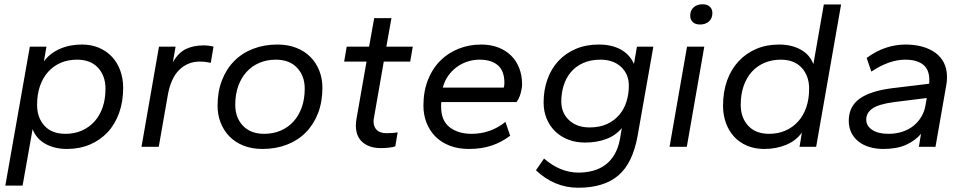

<svg xmlns="http://www.w3.org/2000/svg" viewBox="-20 -689 4531 901"><path d="M294 10Q236 10 193 -14Q150 -38 133 -83L86 182H5L120 -470H198L186 -401Q214 -439 260.5 -459.5Q307 -480 364 -480Q409 -480 445 -464.5Q481 -449 506 -422Q531 -395 544.5 -357.5Q558 -320 558 -277Q558 -212 539 -159Q520 -106 485 -68.5Q450 -31 401.5 -10.5Q353 10 294 10ZM287 -61Q329 -61 363.5 -76Q398 -91 423 -118.5Q448 -146 461.5 -185Q475 -224 475 -273Q475 -333 440 -371Q405 -409 341 -409Q299 -409 264.5 -394Q230 -379 205.5 -351.5Q181 -324 167.5 -285Q154 -246 154 -197Q154 -137 188.5 -99Q223 -61 287 -61Z M644 0 726 -470H804L791 -397Q818 -443 853.5 -459.5Q889 -476 936 -476Q947 -476 959.5 -474.5Q972 -473 982 -470L969 -394Q943 -400 917 -400Q861 -400 821 -361Q781 -322 767 -240L725 0Z M1212 10Q1162 10 1123 -5.5Q1084 -21 1057 -48.5Q1030 -76 1015.5 -113Q1001 -150 1001 -193Q1001 -259 1021.5 -312Q1042 -365 1079 -402.5Q1116 -440 1168 -460Q1220 -480 1282 -480Q1331 -480 1370.5 -464.5Q1410 -449 1437 -421.5Q1464 -394 1478.5 -357Q1493 -320 1493 -277Q1493 -211 1472.5 -158Q1452 -105 1415 -67.5Q1378 -30 1326 -10Q1274 10 1212 10ZM1220 -61Q1262 -61 1297 -76Q1332 -91 1357 -118.5Q1382 -146 1396 -185Q1410 -224 1410 -273Q1410 -333 1374 -371Q1338 -409 1274 -409Q1232 -409 1197 -394Q1162 -379 1137 -351.5Q1112 -324 1098 -285Q1084 -246 1084 -197Q1084 -137 1120 -99Q1156 -61 1220 -61Z M1767 6Q1714 6 1682 -21Q1650 -48 1650 -100Q1650 -115 1653 -132L1700 -400H1595L1607 -470H1712L1736 -604H1817L1793 -470H1917L1905 -400H1781L1735 -137Q1734 -132 1733.5 -128Q1733 -124 1733 -119Q1733 -94 1748 -79Q1763 -64 1794 -64Q1807 -64 1822 -65Q1837 -66 1846 -68L1835 -2Q1822 2 1804 4Q1786 6 1767 6Z M2181 10Q2130 10 2090 -5.5Q2050 -21 2023 -48.5Q1996 -76 1981.5 -113Q1967 -150 1967 -193Q1967 -260 1988 -313.5Q2009 -367 2046 -404Q2083 -441 2132.5 -460.5Q2182 -480 2238 -480Q2282 -480 2317.5 -466.5Q2353 -453 2378 -428.5Q2403 -404 2416.5 -369.5Q2430 -335 2430 -293Q2430 -276 2423.5 -252Q2417 -228 2404 -210H2051Q2050 -205 2050 -199.5Q2050 -194 2050 -189Q2050 -123 2090 -92Q2130 -61 2193 -61Q2282 -61 2352 -117L2374 -52Q2333 -21 2286 -5.5Q2239 10 2181 10ZM2230 -409Q2201 -409 2173.5 -400Q2146 -391 2123 -374Q2100 -357 2083 -333Q2066 -309 2058 -278H2344Q2347 -287 2347 -300Q2347 -356 2316.5 -382.5Q2286 -409 2230 -409Z M2725 -20Q2683 -20 2647.5 -33.5Q2612 -47 2586 -72Q2560 -97 2545.5 -131.5Q2531 -166 2531 -208Q2531 -267 2549 -317Q2567 -367 2600.5 -403Q2634 -439 2682 -459.5Q2730 -480 2790 -480Q2850 -480 2892.5 -457Q2935 -434 2955 -389L2969 -470H3046L2972 -51Q2949 77 2881.5 134.5Q2814 192 2693 192Q2637 192 2587 171Q2537 150 2495 110L2533 55Q2609 121 2695 121Q2730 121 2762 112.5Q2794 104 2819.5 85.5Q2845 67 2863 37Q2881 7 2889 -35L2898 -88Q2869 -53 2824.5 -36.5Q2780 -20 2725 -20ZM2747 -91Q2794 -91 2828.5 -107Q2863 -123 2886 -150Q2909 -177 2920 -212.5Q2931 -248 2931 -287Q2931 -341 2894.5 -375Q2858 -409 2798 -409Q2751 -409 2716 -393Q2681 -377 2658.5 -350Q2636 -323 2625 -287.5Q2614 -252 2614 -213Q2614 -159 2650.5 -125Q2687 -91 2747 -91Z M3122 0 3204 -470H3285L3203 0ZM3265 -574Q3243 -574 3231 -585.5Q3219 -597 3219 -615Q3219 -640 3235 -654.5Q3251 -669 3277 -669Q3299 -669 3311 -657.5Q3323 -646 3323 -628Q3323 -603 3307 -588.5Q3291 -574 3265 -574Z M3566 10Q3521 10 3485 -5.5Q3449 -21 3424.5 -48Q3400 -75 3386.5 -112Q3373 -149 3373 -193Q3373 -258 3392 -311Q3411 -364 3446 -401.5Q3481 -439 3529 -459.5Q3577 -480 3636 -480Q3694 -480 3737 -456.5Q3780 -433 3797 -388L3846 -668H3927L3810 0H3732L3743 -67Q3716 -29 3669.5 -9.5Q3623 10 3566 10ZM3589 -61Q3631 -61 3665.5 -76Q3700 -91 3725 -118.5Q3750 -146 3763.5 -185Q3777 -224 3777 -273Q3777 -333 3742 -371Q3707 -409 3644 -409Q3602 -409 3567 -394Q3532 -379 3507.5 -351.5Q3483 -324 3469.5 -285Q3456 -246 3456 -197Q3456 -137 3491 -99Q3526 -61 3589 -61Z M4125 10Q4090 10 4060 1Q4030 -8 4008.5 -25Q3987 -42 3975 -66.5Q3963 -91 3963 -122Q3963 -189 4013.5 -225.5Q4064 -262 4166 -275L4340 -296Q4341 -301 4341 -305Q4341 -309 4341 -314Q4341 -363 4311.5 -386Q4282 -409 4228 -409Q4153 -409 4069 -353L4047 -417Q4090 -449 4136 -464.5Q4182 -480 4229 -480Q4271 -480 4306.5 -470.5Q4342 -461 4368.5 -442Q4395 -423 4409.5 -394.5Q4424 -366 4424 -327Q4424 -317 4423 -306Q4422 -295 4420 -286L4370 0H4292L4302 -61Q4275 -29 4232 -9.5Q4189 10 4125 10ZM4149 -61Q4186 -61 4216.5 -71.5Q4247 -82 4268.5 -100Q4290 -118 4303.5 -141Q4317 -164 4322 -189L4329 -229L4176 -210Q4102 -200 4073.5 -179.5Q4045 -159 4045 -128Q4045 -98 4073 -79.5Q4101 -61 4149 -61Z"/></svg>

Font: Celebes
Style: Italic
Weight: 400
Italic angle: -10°
Designer: Anugrah Pasau
Foundry: Lafontype
Version: Version 1.000; ttfautohint (v1.8.4)